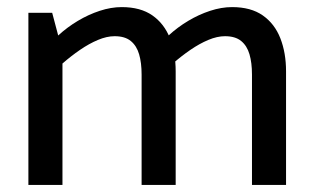

<svg xmlns="http://www.w3.org/2000/svg" viewBox="-20 -521 882 541"><path d="M156 0V-342Q180 -363 205.5 -380.5Q231 -398 256 -408.5Q281 -419 303 -419Q332 -419 348.5 -405.5Q365 -392 372 -368Q379 -344 379 -311V0H475V-320Q475 -372 459 -413Q443 -454 409.5 -477.5Q376 -501 323 -501Q293 -501 261 -490.5Q229 -480 199 -462Q169 -444 144 -421L127 -485H60V0ZM467 -342Q491 -363 516.5 -380.5Q542 -398 567 -408.5Q592 -419 614 -419Q643 -419 659.5 -405.5Q676 -392 683 -368Q690 -344 690 -311V0H786V-320Q786 -372 770 -413Q754 -454 720.5 -477.5Q687 -501 634 -501Q604 -501 572 -490.5Q540 -480 510 -462Q480 -444 455 -421Z"/></svg>

Font: Catamaran Medium
Style: Regular
Weight: 500
Designer: Pria Ravichandran
Version: Version 2.000